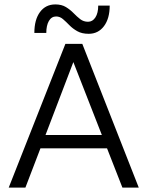

<svg xmlns="http://www.w3.org/2000/svg" viewBox="-20 -849 668 869"><path d="M230.5 -829Q259 -829 278.5 -817Q298 -805 313 -789.5Q328 -774 343.2 -762.2Q358.5 -750.5 378.5 -750.5Q399 -750.5 411.8 -770.2Q424.5 -790 424.5 -823.5H476.5Q476.5 -765 450.5 -730.5Q424.5 -696 381.5 -696Q350.5 -696 329.8 -707.8Q309 -719.5 294 -735Q279 -750.5 265 -762.5Q251 -774.5 234 -774.5Q213 -774.5 201.2 -754Q189.5 -733.5 189.5 -700H135.5Q135.5 -760 161 -794.5Q186.5 -829 230.5 -829ZM608 0H534L464.5 -177.5H163L95 0H19.5L276 -650.5H352.5ZM312 -568 186 -238H441Z"/></svg>

Font: Overused Grotesk Book
Style: Regular
Weight: 375
Version: Version 0.004